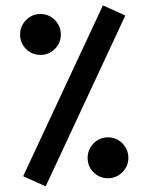

<svg xmlns="http://www.w3.org/2000/svg" viewBox="-20 -673 544 704"><path d="M357.4 -653.3 64.9 -26.9 147.5 10.3 439.5 -616.2ZM301.3 -94.2C301.3 -73.2 308.6 -55.2 323.2 -41C337.4 -26.9 355 -19.5 376 -19.5C396.5 -19.5 414.1 -26.9 428.7 -41.5C443.4 -56.2 450.7 -73.7 450.7 -94.2C450.7 -114.7 443.4 -132.3 428.7 -147.5C414.1 -162.1 396.5 -169.4 376 -169.4C355.5 -169.4 337.9 -162.1 323.2 -147.5C308.6 -132.3 301.3 -114.7 301.3 -94.2ZM53.7 -546.4C53.7 -525.4 61 -507.3 75.7 -493.2C89.8 -479 107.4 -471.7 128.4 -471.7C148.9 -471.7 166.5 -479 181.2 -493.7C195.8 -508.3 203.1 -525.9 203.1 -546.4C203.1 -566.9 195.8 -584.5 181.2 -599.6C166.5 -614.3 148.9 -621.6 128.4 -621.6C107.9 -621.6 90.3 -614.3 75.7 -599.6C61 -584.5 53.7 -566.9 53.7 -546.4Z"/></svg>

Font: Shabnam Medium
Style: Regular
Weight: 500
Foundry: DejaVu fonts team - Redesigned by Saber Rastikerdar - Based on Vazir font
Version: Version 5.0.1